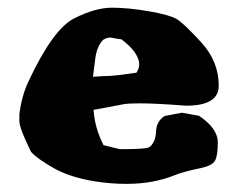

<svg xmlns="http://www.w3.org/2000/svg" viewBox="-20 -460 606 489"><path d="M216.8 -264.6Q239.3 -266.1 243.2 -266.1Q247.1 -266.1 250.5 -266.4Q253.9 -266.6 258.8 -266.6Q288.1 -268.6 327.6 -274.9Q334.5 -286.1 334.5 -294.9Q334.5 -303.7 331.5 -311.3Q328.6 -318.8 323.2 -326.7Q312 -342.8 289.1 -359.9Q279.3 -360.8 267.6 -363.3Q264.2 -364.3 260.7 -364.3Q252.4 -364.3 244.1 -359.4H243.7Q227.1 -343.8 222.7 -311.3Q218.3 -278.8 216.8 -264.6ZM537.1 -241.7Q537.1 -190.9 454.6 -190.9Q453.6 -190.9 452.1 -190.9Q377 -196.8 335.4 -196.8Q309.1 -196.8 295.9 -194.8Q263.2 -188.5 251.5 -186.3Q239.7 -184.1 231.4 -182.6Q223.1 -181.2 218.3 -180.2Q221.2 -134.3 243.7 -90.3L285.2 -80.1H294.4Q354.5 -80.1 361.3 -85.9Q376.5 -98.6 377.4 -125Q378.4 -151.4 399.4 -164.6L443.4 -172.9L487.3 -165L488.3 -164.1Q534.7 -132.3 534.7 -97.7V-96.7Q534.7 -63 527.3 -50.3Q520 -38.1 492.7 -32.2Q446.8 -22.9 424.8 -13.7Q369.6 8.3 303.2 8.3Q301.8 8.3 300.3 8.3Q263.2 8.3 222.2 2Q158.2 -8.3 116.5 -32Q74.7 -55.7 59.1 -73.2Q29.3 -133.3 29.3 -151.9V-168.9Q35.2 -215.8 52.2 -252Q114.7 -385.7 168.7 -413.1Q222.7 -440.4 264.9 -440.4Q307.1 -440.4 359.9 -431.2Q412.6 -421.9 430.2 -411.4Q447.8 -400.9 492.4 -352.3Q537.1 -303.7 537.1 -241.7Z"/></svg>

Font: Drukaatie burti
Style: Heavy
Weight: 800
Version: Version 0.14